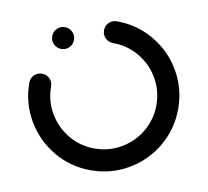

<svg xmlns="http://www.w3.org/2000/svg" viewBox="-64 -590 717 663"><g transform="rotate(10 294.5 -259.0)"><path d="M83.3 -431.1Q83.3 -447 94.4 -458.1Q105.6 -469.3 121.5 -469.3Q137.4 -469.3 148.5 -458.1Q159.6 -447 159.6 -431.1Q159.6 -415.2 148.5 -404.1Q137.4 -393 121.5 -393Q105.6 -393 94.4 -404.1Q83.3 -415.2 83.3 -431.1ZM255.9 -482.2Q255.9 -498.1 267 -509.3Q278.1 -520.4 294.1 -520.4Q365.2 -520.4 425.2 -485.4Q485.2 -450.4 520.2 -390.4Q555.2 -330.4 555.2 -259.3Q555.2 -188.1 520.2 -128.1Q485.2 -68.1 425.2 -33.1Q365.2 1.9 294.1 1.9Q223 1.9 163.1 -33.3Q103.3 -68.5 68.3 -128.5Q33.3 -188.5 33.3 -259.3Q33.3 -275.2 44.4 -286.3Q55.6 -297.4 71.5 -297.4Q87.4 -297.4 98.5 -286.3Q109.6 -275.2 109.6 -259.3Q109.6 -208.9 134.4 -166.5Q159.3 -124.1 201.5 -99.3Q243.7 -74.4 294.1 -74.4Q344.4 -74.4 386.9 -99.3Q429.3 -124.1 454.1 -166.5Q478.9 -208.9 478.9 -259.3Q478.9 -309.6 454.1 -352Q429.3 -394.4 386.9 -419.3Q344.4 -444.1 294.1 -444.1Q278.1 -444.1 267 -455.2Q255.9 -466.3 255.9 -482.2Z"/></g></svg>

Font: 26F Galaxy Sans
Style: Bold
Weight: 700
Designer: C₂₉H₂₅N₃O₅
Version: Version 1.100